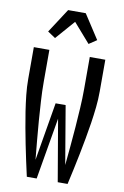

<svg xmlns="http://www.w3.org/2000/svg" viewBox="-104 -1036 708 1095"><g transform="rotate(10 250.0 -488.5)"><path d="M132 0Q122 -45 112 -90.5Q102 -136 93 -182Q84 -228 75.5 -274Q67 -320 60 -366Q53 -412 48 -458.5Q43 -505 43 -551V-735H133V-551Q133 -495 136.5 -439Q140 -383 144 -327Q148 -271 153.5 -215Q159 -159 164 -104L221 -441H279L336 -104Q341 -159 346.5 -215Q352 -271 356 -327Q360 -383 363.5 -439Q367 -495 367 -551V-735H457V-551Q457 -505 452 -458.5Q447 -412 440 -366Q433 -320 424.5 -274Q416 -228 407 -182Q398 -136 388 -90.5Q378 -45 368 0H311L250 -357L189 0ZM153 -807 108 -837 199 -977H301L392 -837L347 -807L250 -918Z"/></g></svg>

Font: Iosevka Curly Medium
Style: Regular
Weight: 500
Monospace: yes
Designer: Belleve Invis
Foundry: Belleve Invis
Version: Version 22.1.2; ttfautohint (v1.8.4)